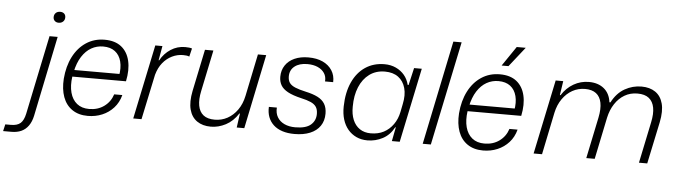

<svg xmlns="http://www.w3.org/2000/svg" viewBox="-182 -951 4726 1340"><g transform="rotate(5 2181.0 -281.5)"><path d="M-130 167 -119 119H-80Q-35 119 -12.5 99Q10 79 20 32L135 -521H192L76 42Q67 84 47 112Q27 140 -2.5 153.5Q-32 167 -72 167ZM190 -620Q173 -620 162.5 -630Q152 -640 152 -656Q152 -674 163.5 -685.5Q175 -697 195 -697Q212 -697 222.5 -687.5Q233 -678 233 -661Q233 -643 221 -631.5Q209 -620 190 -620Z M449 10Q384 10 339.5 -20.5Q295 -51 275 -106Q255 -161 260 -234Q267 -322 301 -388.5Q335 -455 391.5 -492.5Q448 -530 521 -530Q594 -530 638 -495Q682 -460 696.5 -397.5Q711 -335 694 -254H318Q309 -190 322 -141.5Q335 -93 368.5 -66Q402 -39 454 -39Q515 -39 559 -71Q603 -103 620 -156H677Q663 -103 629.5 -66Q596 -29 549.5 -9.5Q503 10 449 10ZM324 -285 312 -301H656L642 -285Q653 -344 641.5 -388.5Q630 -433 598 -457.5Q566 -482 515 -482Q470 -482 432 -460.5Q394 -439 366 -395.5Q338 -352 324 -285Z M767 0 876 -521H926L908 -420H912Q939 -469 984.5 -498.5Q1030 -528 1085 -528Q1100 -528 1112.5 -526.5Q1125 -525 1133 -522L1119 -464Q1112 -468 1100 -469.5Q1088 -471 1075 -471Q1035 -471 998 -453Q961 -435 933.5 -401Q906 -367 892 -317L825 0Z M1311 10Q1253 10 1214 -17Q1175 -44 1161 -96.5Q1147 -149 1163 -228L1224 -521H1283L1223 -233Q1210 -172 1218 -129Q1226 -86 1254.5 -63.5Q1283 -41 1334 -41Q1382 -41 1422.5 -63Q1463 -85 1492.5 -126.5Q1522 -168 1534 -226L1595 -521H1653L1545 0H1492L1506 -99H1502Q1466 -43 1415 -16.5Q1364 10 1311 10Z M1897 10Q1849 10 1812 -2Q1775 -14 1750 -37Q1725 -60 1713 -92Q1701 -124 1703 -163H1759Q1756 -124 1773 -95.5Q1790 -67 1822.5 -52Q1855 -37 1898 -37Q1973 -37 2007 -66.5Q2041 -96 2041 -143Q2041 -174 2028.5 -192.5Q2016 -211 1990 -222.5Q1964 -234 1923 -243Q1863 -257 1828 -276Q1793 -295 1778.5 -320.5Q1764 -346 1764 -379Q1764 -425 1787 -459.5Q1810 -494 1851.5 -512.5Q1893 -531 1948 -531Q2007 -531 2049 -511.5Q2091 -492 2114 -456.5Q2137 -421 2135 -374H2078Q2081 -408 2064.5 -432.5Q2048 -457 2017.5 -470.5Q1987 -484 1945 -484Q1889 -484 1856 -458Q1823 -432 1823 -387Q1823 -360 1835 -342.5Q1847 -325 1875.5 -313Q1904 -301 1950 -291Q2001 -280 2034.5 -263Q2068 -246 2084.5 -218.5Q2101 -191 2101 -150Q2101 -100 2076.5 -64Q2052 -28 2006 -9Q1960 10 1897 10Z M2408 10Q2365 10 2330.5 -6Q2296 -22 2271.5 -51Q2247 -80 2234.5 -120.5Q2222 -161 2223 -212Q2225 -310 2257.5 -381.5Q2290 -453 2347.5 -491.5Q2405 -530 2482 -530Q2526 -530 2561.5 -513.5Q2597 -497 2621 -468.5Q2645 -440 2655 -400H2661L2689 -521H2743L2634 0H2579L2598 -98H2594Q2565 -43 2515 -16.5Q2465 10 2408 10ZM2427 -41Q2479 -41 2518 -61.5Q2557 -82 2584 -120Q2611 -158 2621 -208L2632 -263Q2646 -328 2632.5 -376.5Q2619 -425 2582.5 -452Q2546 -479 2489 -479Q2426 -479 2380.5 -445.5Q2335 -412 2310.5 -353Q2286 -294 2286 -216Q2285 -163 2301.5 -123.5Q2318 -84 2350 -62.5Q2382 -41 2427 -41Z M2795 0 2946 -729H3004L2852 0Z M3218 10Q3153 10 3108.5 -20.5Q3064 -51 3044 -106Q3024 -161 3029 -234Q3036 -322 3070 -388.5Q3104 -455 3160.5 -492.5Q3217 -530 3290 -530Q3363 -530 3407 -495Q3451 -460 3465.5 -397.5Q3480 -335 3463 -254H3087Q3078 -190 3091 -141.5Q3104 -93 3137.5 -66Q3171 -39 3223 -39Q3284 -39 3328 -71Q3372 -103 3389 -156H3446Q3432 -103 3398.5 -66Q3365 -29 3318.5 -9.5Q3272 10 3218 10ZM3093 -285 3081 -301H3425L3411 -285Q3422 -344 3410.5 -388.5Q3399 -433 3367 -457.5Q3335 -482 3284 -482Q3239 -482 3201 -460.5Q3163 -439 3135 -395.5Q3107 -352 3093 -285ZM3296 -592 3390 -730H3453L3344 -592Z M3572 0 3681 -521H3734L3719 -422H3724Q3757 -474 3806.5 -502.5Q3856 -531 3914 -531Q3978 -531 4019 -497.5Q4060 -464 4068 -402H4075Q4110 -469 4165 -500Q4220 -531 4282 -531Q4340 -531 4379 -504.5Q4418 -478 4432 -425.5Q4446 -373 4430 -294L4368 0H4310L4370 -288Q4383 -349 4375 -391.5Q4367 -434 4338.5 -457Q4310 -480 4258 -480Q4208 -480 4168 -456.5Q4128 -433 4100.5 -391Q4073 -349 4061 -294L4000 0H3941L4001 -288Q4014 -351 4005.5 -393.5Q3997 -436 3968.5 -458Q3940 -480 3891 -480Q3843 -480 3802.5 -457.5Q3762 -435 3733 -393.5Q3704 -352 3692 -296L3631 0Z"/></g></svg>

Font: Mona Sans ExtraLight Light
Style: Italic
Weight: 300
Italic angle: -11.6951°
Version: Version 2.000